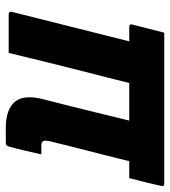

<svg xmlns="http://www.w3.org/2000/svg" viewBox="18 -596 588 664"><g transform="rotate(90 312.0 -264.0)"><path d="M514 -113Q507 -84 501 -57Q495 -30 487 -1Q484 10 473 10H422Q359 10 332.5 -21Q306 -52 323 -119Q342 -192 360.5 -267.5Q379 -343 397 -417H267L262 -397Q255 -370 247.5 -339Q240 -308 231 -275Q215 -212 197.5 -141.5Q180 -71 163 0H30Q19 0 21 -11Q46 -111 72 -214Q98 -317 123 -417H73Q62 -417 65 -428Q73 -459 79 -483Q85 -507 93 -538H615Q626 -538 623 -527Q616 -496 610 -472Q604 -448 596 -417H537L534 -403Q527 -373 518.5 -341Q510 -309 502 -276Q493 -242 484.5 -207.5Q476 -173 468 -140Q467 -133 466.5 -127.5Q466 -122 469 -118Q473 -113 485 -113Z"/></g></svg>

Font: Recursive Mn Lnr St
Style: Bold Italic
Weight: 700
Italic angle: -15°
Monospace: yes
Version: Version 1.079;hotconv 1.0.112;makeotfexe 2.5.65598; ttfautoh